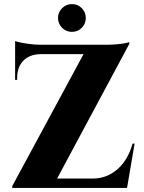

<svg xmlns="http://www.w3.org/2000/svg" viewBox="-20 -920 705 940"><path d="M613 -714Q613 -714 613 -709.5Q613 -705 613 -705L235 0H40V-9L389 -655H54V-701H507Q527 -701 549.5 -703Q572 -705 589.5 -708Q607 -711 613 -714ZM596 -46 590 0H112V-46ZM639 -217 602 0H402L417 -35L435 -46Q503 -46 555 -91.5Q607 -137 629 -217ZM179 -655Q125 -654 94.5 -623Q64 -592 64 -539V-529H54V-658H179ZM54 -719Q64 -715 84.5 -711Q105 -707 130 -704Q155 -701 176 -701L54 -690ZM332 -764Q304 -764 284 -784Q264 -804 264 -832Q264 -860 284 -880Q304 -900 332 -900Q361 -900 380.5 -880Q400 -860 400 -832Q400 -804 380.5 -784Q361 -764 332 -764Z"/></svg>

Font: Cinzel ExtraBold
Style: Regular
Weight: 800
Designer: Natanael Gama
Version: Version 2.000